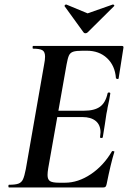

<svg xmlns="http://www.w3.org/2000/svg" viewBox="-20 -828 571 848"><path d="M20 -12Q48 -12 61.5 -17Q75 -22 81.5 -36Q88 -50 94 -81L175 -544Q179 -563 179 -578Q179 -599 167.5 -606Q156 -613 126 -613Q124 -613 124 -619Q124 -625 126 -625H519Q527 -625 525 -616L504 -482Q504 -479 500 -479Q497 -479 494.5 -480.5Q492 -482 492 -483Q488 -538 453 -571Q418 -604 363 -604H345Q316 -604 303 -599.5Q290 -595 284.5 -583Q279 -571 274 -543L193 -85Q190 -67 190 -55Q190 -35 201 -28Q212 -21 241 -21H267Q325 -21 381 -58.5Q437 -96 474 -159Q475 -162 481 -160.5Q487 -159 485 -157Q469 -105 451 -15Q449 -6 446 -3Q443 0 435 0H20Q17 0 17 -6Q17 -12 20 -12ZM422 -223Q424 -237 424 -243Q424 -276 403 -293.5Q382 -311 344 -311H187L191 -339H351Q397 -339 421.5 -356.5Q446 -374 455 -415Q456 -420 462 -419.5Q468 -419 467 -414Q463 -386 455 -352Q455 -348 450 -325Q447 -307 443 -278Q441 -267 439 -253Q437 -239 434 -222Q433 -218 427 -218.5Q421 -219 422 -223ZM265 -802Q265 -804 268 -806.5Q271 -809 273 -808L367 -769L478 -808H479Q482 -808 484 -805.5Q486 -803 484 -801L367 -685Q363 -681 357 -681Q352 -681 349 -685L265 -801Z"/></svg>

Font: Cormorant Garamond
Style: Bold Italic
Weight: 700
Italic angle: -10°
Designer: Christian Thalmann (Catharsis Fonts)
Foundry: Catharsis Fonts
Version: Version 4.000